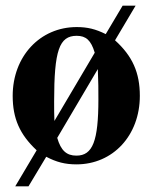

<svg xmlns="http://www.w3.org/2000/svg" viewBox="-20 -569 540 681"><path d="M327 -324C329 -277 329 -252 329 -217C329 -69 309 -17 251 -17C216 -17 196 -35 183 -80ZM173 -140C172 -160 172 -182 172 -209C172 -390 190 -442 252 -442C285 -442 303 -426 316 -382ZM461 -549H415L355 -448C319 -466 290 -473 252 -473C122 -473 25 -369 25 -229C25 -149 50 -92 110 -36L34 92H81L144 -13C180 6 211 14 251 14C381 14 476 -89 476 -229C476 -311 450 -370 388 -426Z"/></svg>

Font: XITS Math
Style: Bold
Weight: 700
Designer: MicroPress Inc., with final additions and corrections provided by Coen Hoffman, Elsevier (retired)
Version: Version 1.302